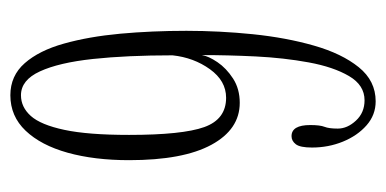

<svg xmlns="http://www.w3.org/2000/svg" viewBox="-212 -540 763 380"><g transform="rotate(-90 170.0 -349.5)"><path d="M172 -711Q210.5 -711 235.5 -682.5Q260.5 -654 274.2 -605Q288 -556 293.8 -493.5Q299.5 -431 299.5 -362.5Q299.5 -297.5 292.8 -231.2Q286 -165 270.2 -110Q254.5 -55 227.5 -21.5Q200.5 12 160 12Q133 12 112.5 -6Q92 -24 80.2 -52.8Q68.5 -81.5 68.5 -114Q68.5 -137.5 75 -146Q81.5 -154.5 91 -154.5Q113 -154.5 113 -117.5Q113 -98 109.5 -89.2Q106 -80.5 106 -63Q106 -44 121.8 -27Q137.5 -10 162 -10Q192 -10 210 -40.8Q228 -71.5 237 -120.5Q246 -169.5 248.8 -225.5Q251.5 -281.5 251.5 -332Q249.5 -319 237.5 -301.2Q225.5 -283.5 205 -270.2Q184.5 -257 157 -257Q104.5 -257 74 -313Q43.5 -369 43.5 -476Q43.5 -544.5 58.2 -597.5Q73 -650.5 101.8 -680.8Q130.5 -711 172 -711ZM172 -690Q148.5 -690 131 -670.5Q113.5 -651 103.5 -604.2Q93.5 -557.5 93.5 -476Q93.5 -370.5 109 -327.2Q124.5 -284 167 -284Q200.5 -284 223.5 -316Q246.5 -348 251 -390Q251 -480 243.8 -547.5Q236.5 -615 219.2 -652.5Q202 -690 172 -690Z"/></g></svg>

Font: Imbue 50pt ExtraLight
Style: Regular
Weight: 200
Designer: Tyler Finck
Foundry: Etcetera Type Company
Version: Version 1.102; ttfautohint (v1.8.3)